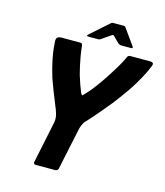

<svg xmlns="http://www.w3.org/2000/svg" viewBox="-120 -907 857 997"><g transform="rotate(15 309.0 -408.0)"><path d="M355 -282Q348 -274 342 -259.5Q336 -245 334 -234L287 -12Q286 -7 281.5 -3.5Q277 0 272 0H165Q160 0 157 -3.5Q154 -7 155 -12L201 -233Q207 -258 199.5 -283.5Q192 -309 185 -323Q182 -331 174.5 -349.5Q167 -368 158 -390.5Q149 -413 142.5 -432Q136 -451 133 -458Q117 -510 109 -550.5Q101 -591 99 -617Q97 -643 97 -649Q97 -663 104.5 -668Q112 -673 122 -673H224Q232 -673 234.5 -670Q237 -667 238 -660Q241 -631 245.5 -604.5Q250 -578 255.5 -554Q261 -530 266 -511Q274 -485 281.5 -463.5Q289 -442 297 -423Q302 -413 305.5 -412Q309 -411 318 -423Q326 -431 334 -440Q342 -449 351.5 -461Q361 -473 371 -487Q386 -507 405.5 -536.5Q425 -566 445 -599Q465 -632 478 -661Q481 -669 485.5 -671Q490 -673 498 -673H605Q612 -673 616.5 -668Q621 -663 615 -649Q613 -643 600 -615.5Q587 -588 562 -546Q537 -504 498 -452Q489 -439 471.5 -417Q454 -395 432.5 -369.5Q411 -344 390.5 -320.5Q370 -297 355 -282ZM255 -714Q251 -714 250.5 -717Q250 -720 253 -723L351 -810Q357 -816 362 -816H421Q428 -816 431 -811L494 -723Q496 -720 494.5 -717Q493 -714 488 -714H435Q428 -714 424.5 -716Q421 -718 417 -721L385 -753Q380 -757 374 -753L326 -720Q322 -717 318.5 -715.5Q315 -714 310 -714Z"/></g></svg>

Font: Glory
Style: Bold Italic
Weight: 700
Italic angle: -12°
Version: Version 1.011